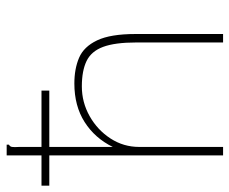

<svg xmlns="http://www.w3.org/2000/svg" viewBox="-78 -628 705 590"><g transform="rotate(-90 275.0 -332.5)"><path d="M93 -665H126V-658Q120 -655 119 -648.5Q118 -642 119 -626V-339Q146 -394 195.5 -425.5Q245 -457 314 -457Q359 -457 393 -442.5Q427 -428 446.5 -387Q466 -346 466 -269V0H440V-267Q440 -332 426.5 -368.5Q413 -405 383 -419.5Q353 -434 305 -434Q256 -434 213.5 -410Q171 -386 145 -346Q119 -306 119 -258V0H93ZM0 -534V-558H292V-534Z"/></g></svg>

Font: Inconsolata SemiExpanded ExtraLight
Style: Regular
Weight: 200
Width: 6
Monospace: yes
Designer: Raph Levien, Cyreal, Brenton Simpson
Foundry: Raph Levien, Cyreal, Google
Version: Version 3.001; ttfautohint (v1.8.2.53-6de2)